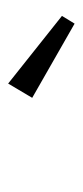

<svg xmlns="http://www.w3.org/2000/svg" viewBox="114 -837 203 471"><g transform="rotate(-90 215.5 -601.5)"><path d="M393 -520 211 -624 246 -683 412 -551Z"/></g></svg>

Font: Zilla Slab
Style: Italic
Weight: 400
Italic angle: -6°
Designer: Typotheque.com
Foundry: Typotheque type foundry
Version: Version 1.1; 2017; ttfautohint (v1.6)